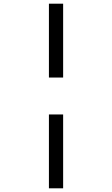

<svg xmlns="http://www.w3.org/2000/svg" viewBox="-20 -780 607 1040"><path d="M245 -360V-760H322V-360ZM245 240V-160H322V240Z"/></svg>

Font: Noto Serif ExtraBold
Style: Regular
Weight: 800
Designer: Monotype Design Team
Foundry: Monotype Imaging Inc.
Version: Version 2.014